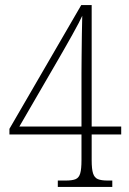

<svg xmlns="http://www.w3.org/2000/svg" viewBox="-20 -734 508 754"><path d="M207 0V-25H238Q264 -25 277 -30.5Q290 -36 295 -53Q300 -70 300 -105V-206H17V-228L299 -714H340V-237H456V-206H340V-105Q340 -70 345.5 -53Q351 -36 364.5 -30.5Q378 -25 403 -25H421V0ZM56 -237H300V-445Q300 -474 300.5 -515.5Q301 -557 301.5 -599Q302 -641 303 -672Q299 -663 288.5 -642.5Q278 -622 263.5 -596.5Q249 -571 235.5 -547Q222 -523 212 -506Z"/></svg>

Font: Noto Serif Khmer Condensed ExtraLight
Style: Regular
Weight: 250
Width: 3
Designer: Danh Hong and the Monotype Design Team
Foundry: Monotype Imaging Inc.
Version: Version 2.004